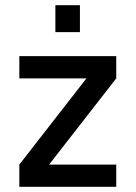

<svg xmlns="http://www.w3.org/2000/svg" viewBox="-20 -715 519 735"><path d="M54 -415V-500H425V-415L168 -85H425V0H54V-85L311 -415ZM192 -592V-695H286V-592Z"/></svg>

Font: TitilliumText22L Lt
Style: Medium
Weight: 500
Designer: Campivisivi
Foundry: Campivisivi
Version: 1.000